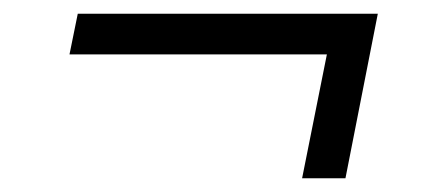

<svg xmlns="http://www.w3.org/2000/svg" viewBox="-20 -400 616 279"><path d="M529 -380 482 -141H419L455 -321H81L93 -380Z"/></svg>

Font: MOST Montserrat
Style: Italic
Weight: 400
Italic angle: -11.3°
Designer: Julieta Ulanovsky
Foundry: Julieta Ulanovsky
Version: Version 8.000;March 11, 2024;FontCreator 15.0.0.2926 64-bit